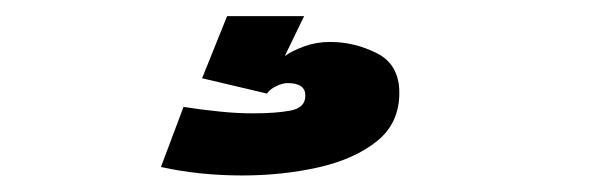

<svg xmlns="http://www.w3.org/2000/svg" viewBox="-20 -20 750 238"><path d="M261.5 0H357L333 49.5Q342 43 357 37.5Q372 32 389 32Q419.5 32 447.2 46Q475 60 475 95Q475 133 447 155.2Q419 177.5 374.5 187.5Q330 197.5 280 197.5Q227 197.5 179.5 187L207.5 112.5Q229.5 116 251.5 118.2Q273.5 120.5 293.5 120.5Q322.5 120.5 340.5 117Q358.5 113.5 358.5 98.5Q358.5 83 336.5 83Q330 83 322 87Q314 91 311 96L230.5 77Z"/></svg>

Font: League Mono
Style: Bold
Weight: 700
Width: 6
Designer: Tyler Finck
Foundry: The League of Moveable Type / Tyler Finck
Version: Version 2.300;RELEASE